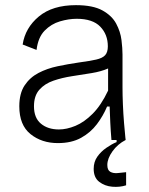

<svg xmlns="http://www.w3.org/2000/svg" viewBox="-20 -544 580 746"><path d="M205 12Q142 12 98.5 -23Q55 -58 55 -131Q55 -181 75.5 -212Q96 -243 129.5 -260.5Q163 -278 203.5 -286.5Q244 -295 285 -301Q329 -307 353.5 -312.5Q378 -318 388.5 -329.5Q399 -341 399 -364Q399 -410 369.5 -440.5Q340 -471 278 -471Q247 -471 213 -461Q179 -451 153.5 -425Q128 -399 122 -350L68 -371Q78 -436 131 -480Q184 -524 275 -524Q341 -524 378 -503.5Q415 -483 431.5 -452Q448 -421 452 -388.5Q456 -356 456 -332V-204Q456 -175 457.5 -138.5Q459 -102 462 -65.5Q465 -29 468 0H413Q410 -36 408.5 -67.5Q407 -99 406 -130H396Q381 -94 356.5 -61.5Q332 -29 295 -8.5Q258 12 205 12ZM209 -41Q239 -41 273 -55Q307 -69 340 -102Q373 -135 400 -192V-278Q373 -266 336 -260Q299 -254 260 -248Q221 -242 187.5 -230.5Q154 -219 133 -195.5Q112 -172 112 -131Q112 -86 139 -63.5Q166 -41 209 -41ZM470 176Q445 184 416 181.5Q387 179 365.5 162.5Q344 146 344 112Q344 85 358 65Q372 45 393 30.5Q414 16 433 8V-5H468V0Q437 16 417 44Q397 72 397 97Q397 117 408.5 123.5Q420 130 437 128.5Q454 127 470 125Z"/></svg>

Font: Bricolage Grotesque 10pt ExtraLight
Style: Regular
Weight: 200
Designer: Mathieu Triay
Foundry: Atelier Triay
Version: Version 1.000; ttfautohint (v1.8.4.7-5d5b);gftools[0.9.32]